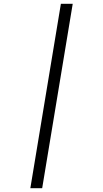

<svg xmlns="http://www.w3.org/2000/svg" viewBox="-20 -843 540 1006"><path d="M139 143 299 -823H361L201 143Z"/></svg>

Font: Iosevka Slab Light
Style: Italic
Weight: 300
Italic angle: -9°
Monospace: yes
Designer: Belleve Invis
Foundry: Belleve Invis
Version: Version 11.1.1; ttfautohint (v1.8.3)